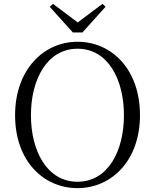

<svg xmlns="http://www.w3.org/2000/svg" viewBox="-20 -958 802 993"><path d="M381 15C557 15 704 -128 704 -362C704 -600 557 -742 381 -742C205 -742 58 -597 58 -362C58 -125 205 15 381 15ZM381 -18C224 -18 140 -176 140 -362C140 -548 224 -706 381 -706C538 -706 621 -548 621 -362C621 -176 538 -18 381 -18ZM254 -938 237 -923 357 -790H406L526 -923L510 -938L382 -842Z"/></svg>

Font: Noto Serif CJK SC Light
Style: Regular
Weight: 300
Designer: Ryoko NISHIZUKA 西塚涼子 (kana & ideographs); Frank Grießhammer (Latin, Greek & Cyrillic); Wenlong ZHANG 张文龙 (bopomofo); San
Foundry: Adobe
Version: Version 2.001;hotconv 1.1.0;makeotfexe 2.6.0